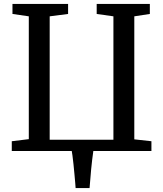

<svg xmlns="http://www.w3.org/2000/svg" viewBox="-20 -763 824 970"><path d="M432.5 187H362Q362 182 360.2 162.8Q358.5 143.5 356.2 117.8Q354 92 351.2 66.2Q348.5 40.5 346 22.2Q343.5 4 342.5 0H39.5V-49.5L125.5 -60V-680.5L43 -692.5V-743H324V-692.5L231 -680.5V-57H553V-680.5L468.5 -692.5V-743H737V-692.5L658.5 -680.5V-59L745 -49.5V0H451.5Q445.5 41.5 440.5 92.2Q435.5 143 432.5 187Z"/></svg>

Font: Merriweather
Style: Regular
Weight: 400
Designer: Eben Sorkin
Foundry: Eben Sorkin
Version: Version 2.100; ttfautohint (v1.7.19-72a1) -l 8 -r 50 -G 200 